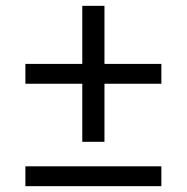

<svg xmlns="http://www.w3.org/2000/svg" viewBox="-20 -638 640 658"><path d="M338 -152H262V-351H67V-419H262V-618H338V-419H533V-351H338ZM533 0H67V-68H533Z"/></svg>

Font: IBM Plex Sans Var
Style: Regular
Weight: 400
Designer: Mike Abbink, Paul van der Laan, Pieter van Rosmalen
Foundry: Bold Monday
Version: Version 3.000